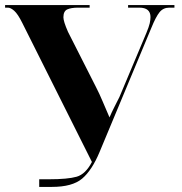

<svg xmlns="http://www.w3.org/2000/svg" viewBox="-20 -734 714 754"><path d="M134 0H184Q264 0 302.5 -32.5Q341 -65 371 -137L575 -626Q592 -668 606.5 -686Q621 -704 645 -704H665V-714H483V-704H527Q571 -704 571 -667Q571 -656 568 -642.5Q565 -629 555 -605L449 -353Q441 -337 430 -315.5Q419 -294 410 -273Q396 -305 383 -336Q370 -367 357 -392L247 -609Q229 -650 229 -666Q229 -690 244 -697Q259 -704 287 -704H332V-714H0V-704H11Q22 -704 36 -691.5Q50 -679 67 -645L341 -98Q316 -50 281 -40Q246 -30 172 -30H134Z"/></svg>

Font: Noto Serif Display SemiCondensed Extra
Style: Regular
Weight: 800
Width: 4
Designer: Monotype Design Team
Foundry: Monotype Imaging Inc.
Version: Version 1.900